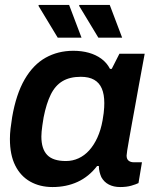

<svg xmlns="http://www.w3.org/2000/svg" viewBox="-20 -743 627 775"><path d="M192 12Q141 12 102 -10Q63 -32 41.5 -75Q20 -118 20 -182Q20 -202 22.5 -223.5Q25 -245 29 -270Q45 -363 79.5 -422.5Q114 -482 164 -510Q214 -538 276 -538Q310 -538 338.5 -530Q367 -522 389 -506Q411 -490 424 -465H431L462 -526H564L540 -396Q533 -355 525.5 -315.5Q518 -276 512 -241.5Q506 -207 501 -180Q496 -153 493.5 -136Q491 -119 491 -115Q491 -101 499 -94.5Q507 -88 520 -88H553L539 -4Q529 1 510 6.5Q491 12 465 12Q439 12 419.5 2Q400 -8 389 -28Q385 -37 382 -48.5Q379 -60 379 -73H372Q339 -30 293.5 -9Q248 12 192 12ZM246 -93Q273 -93 297 -104Q321 -115 340 -136Q359 -157 373 -187.5Q387 -218 394 -257Q397 -274 398.5 -286.5Q400 -299 400.5 -309Q401 -319 401 -327Q401 -362 391 -385.5Q381 -409 360 -421Q339 -433 306 -433Q262 -433 232.5 -415.5Q203 -398 185 -361.5Q167 -325 156 -269Q153 -251 151 -237Q149 -223 148 -212Q147 -201 147 -192Q147 -142 170.5 -117.5Q194 -93 246 -93ZM377 -591 299 -720 301 -723H423L473 -591ZM213 -591 135 -720 137 -723H259L309 -591Z"/></svg>

Font: Archivo SemiBold SemiBold
Style: Italic
Weight: 600
Italic angle: -10°
Version: Version 2.001